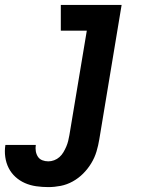

<svg xmlns="http://www.w3.org/2000/svg" viewBox="-89 -550 609 783"><path d="M108 213Q83 213 58.5 209.5Q34 206 12.5 196.5Q-9 187 -26 171.5Q-43 156 -53.5 135.5Q-64 115 -67.5 90.5Q-71 66 -67 41H57Q55 54 57 66.5Q59 79 65.5 89Q72 99 83.5 103.5Q95 108 108 108Q120 108 132 103.5Q144 99 153.5 90.5Q163 82 169.5 71Q176 60 181 48.5Q186 37 189 25Q192 13 194 1L265 -425H159V-530H407L316 18Q312 43 304.5 68Q297 93 283 116Q269 139 250 158Q231 177 207.5 190Q184 203 158.5 208Q133 213 108 213Z"/></svg>

Font: Iosevka Slab Extrabold
Style: Italic
Weight: 800
Italic angle: -9°
Monospace: yes
Designer: Belleve Invis
Foundry: Belleve Invis
Version: Version 11.1.0; ttfautohint (v1.8.3)